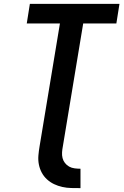

<svg xmlns="http://www.w3.org/2000/svg" viewBox="-20 -755 640 990"><path d="M395 215Q371 215 347.5 214.5Q324 214 301.5 209Q279 204 259 194.5Q239 185 222.5 170Q206 155 195.5 135.5Q185 116 180.5 93.5Q176 71 178 47Q180 23 184 0L289 -634H118L134 -735H596L580 -634H409L304 0Q301 15 300 30.5Q299 46 302.5 60Q306 74 315 85.5Q324 97 336.5 104Q349 111 364.5 113Q380 115 395 115Z"/></svg>

Font: Iosevka Curly Extended Oblique
Style: Bold
Weight: 700
Width: 7
Italic angle: -9°
Monospace: yes
Designer: Belleve Invis
Foundry: Belleve Invis
Version: Version 11.1.0; ttfautohint (v1.8.3)